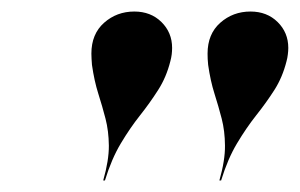

<svg xmlns="http://www.w3.org/2000/svg" viewBox="-20 -780 520 333"><path d="M360.5 -467Q370.5 -502 370.2 -527.5Q370 -553 364.5 -574.2Q359 -595.5 352 -617.5Q345 -639.5 341 -667.5Q340.5 -673 340.2 -677.8Q340 -682.5 340 -687Q340 -721 362 -740.5Q384 -760 414.5 -760Q443 -760 461.5 -741.8Q480 -723.5 480 -697Q480 -691.5 479.2 -685.5Q478.5 -679.5 477 -674Q470 -646 455.8 -623.8Q441.5 -601.5 424.2 -579.8Q407 -558 391 -531.2Q375 -504.5 363.5 -467ZM159 -467Q169 -502 168.8 -527.5Q168.5 -553 163 -574.2Q157.5 -595.5 150.5 -617.5Q143.5 -639.5 139.5 -667.5Q139 -673 138.8 -677.8Q138.5 -682.5 138.5 -687Q138.5 -721 160.5 -740.5Q182.5 -760 213 -760Q241.5 -760 260 -741.8Q278.5 -723.5 278.5 -697Q278.5 -691.5 277.8 -685.5Q277 -679.5 275.5 -674Q268.5 -646 254.2 -623.8Q240 -601.5 222.8 -579.8Q205.5 -558 189.5 -531.2Q173.5 -504.5 162 -467Z"/></svg>

Font: Bodoni Moda 72pt SemiBold
Style: Italic
Weight: 600
Italic angle: -13°
Designer: Owen Earl
Foundry: indestructible type
Version: Version 2.004